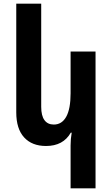

<svg xmlns="http://www.w3.org/2000/svg" viewBox="-20 -780 608 1039"><path d="M362 239V7Q362 -28 368 -62H363Q322 10 229 10Q153 10 110.5 -36.5Q68 -83 68 -172V-760H203V-202Q203 -154 220.5 -130Q238 -106 271 -106Q315 -106 338.5 -148.5Q362 -191 362 -275V-501H497V239Z"/></svg>

Font: Noto Sans Armenian SmBd Narrow
Style: Regular
Weight: 600
Width: 4
Designer: Monotype Design team
Foundry: Monotype Imaging Inc.
Version: Version 1.000